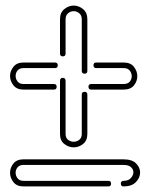

<svg xmlns="http://www.w3.org/2000/svg" viewBox="-20 -551 532 688"><path d="M283 -287Q273 -287 273 -297V-482Q273 -496 264 -503.5Q255 -511 244 -511Q233 -511 224 -503.5Q215 -496 215 -482V-359Q215 -349 205 -349Q195 -349 195 -359V-482Q195 -506 210.5 -518.5Q226 -531 244 -531Q262 -531 277.5 -518.5Q293 -506 293 -482V-297Q293 -287 283 -287ZM64 -230Q40 -230 28 -245.5Q16 -261 16 -279Q16 -296 28 -311.5Q40 -327 64 -327H177Q187 -327 187 -317Q187 -307 177 -307H64Q50 -307 43 -298.5Q36 -290 36 -279Q36 -268 43 -259Q50 -250 64 -250H173Q183 -250 183 -240Q183 -230 173 -230ZM307 -230Q297 -230 297 -240Q297 -250 307 -250H423Q438 -250 445 -258.5Q452 -267 452 -278Q452 -289 445 -298Q438 -307 423 -307H325Q315 -307 315 -317Q315 -327 325 -327H423Q448 -327 460 -311.5Q472 -296 472 -278Q472 -260 460 -245Q448 -230 423 -230ZM244 -23Q226 -23 210.5 -35Q195 -47 195 -71V-261Q195 -272 205 -272Q215 -272 215 -261V-71Q215 -57 224 -50Q233 -43 244 -43Q255 -43 264 -50Q273 -57 273 -71V-212Q273 -222 283 -222Q293 -222 293 -212V-71Q293 -47 277.5 -35Q262 -23 244 -23ZM64 117Q40 117 28 101.5Q16 86 16 68Q16 50 28 35Q40 20 64 20H423Q453 20 467.5 34.5Q482 49 482 67Q482 86 467 101.5Q452 117 423 117Q413 117 413 107Q413 97 423 97Q440 97 449 87Q458 77 458 66Q458 56 449.5 48Q441 40 423 40H64Q50 40 43 48.5Q36 57 36 68Q36 79 43 88Q50 97 64 97H368Q378 97 378 107Q378 117 368 117Z"/></svg>

Font: Neonderthaw
Style: Regular
Weight: 400
Designer: Robert E. Leuschke
Foundry: Robert E. Leuschke
Version: Version 1.010; ttfautohint (v1.8.3)